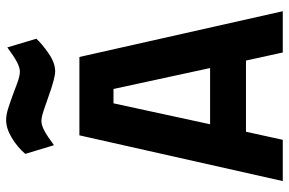

<svg xmlns="http://www.w3.org/2000/svg" viewBox="-182 -784 965 642"><g transform="rotate(-90 301.0 -462.5)"><path d="M420 -123H182L155 0H17L170 -680H432L585 0H447ZM395 -243 325 -566H277L207 -243ZM295 -785Q273 -793 251.5 -800Q230 -807 218 -807Q204 -807 186 -797.5Q168 -788 137 -765L108 -861Q130 -887 161.5 -906Q193 -925 221 -925Q238 -925 259 -918.5Q280 -912 315 -899Q319 -897 344 -888Q369 -879 383 -879Q396 -879 414.5 -888.5Q433 -898 464 -921L493 -824Q476 -805 444 -783Q412 -761 384 -761Q361 -761 295 -785Z"/></g></svg>

Font: Cairo
Style: Bold
Weight: 700
Designer: Mohamed Gaber
Foundry: Kief Type Foundry
Version: Version 2.100